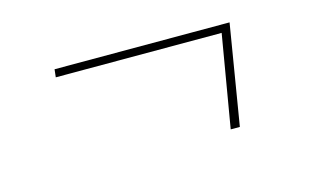

<svg xmlns="http://www.w3.org/2000/svg" viewBox="-44 -447 688 426"><g transform="rotate(-15 300.0 -234.0)"><path d="M443 -119 479 -331H98L100 -349H502L464 -119Z"/></g></svg>

Font: Iosevka Aile Thin Oblique
Style: Regular
Weight: 100
Italic angle: -9°
Designer: Belleve Invis
Foundry: Belleve Invis
Version: Version 31.1.0; ttfautohint (v1.8.4)